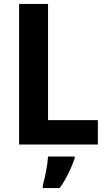

<svg xmlns="http://www.w3.org/2000/svg" viewBox="-20 -734 543 975"><path d="M77 0H477V-124H224V-714H77ZM359 71V61H224C222 101 208 171 197 208V221H283C317 174 342 120 359 71Z"/></svg>

Font: Noto Sans Khmer SemiCondensed
Style: Bold
Weight: 700
Width: 4
Designer: Danh Hong and the Monotype Design Team
Foundry: Monotype Imaging Inc.
Version: Version 2.004